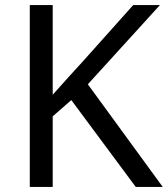

<svg xmlns="http://www.w3.org/2000/svg" viewBox="-20 -734 659 754"><path d="M619 0H513L260 -341L187 -277V0H97V-714H187V-362Q217 -396 248 -430Q279 -464 310 -498L503 -714H608L325 -403Z"/></svg>

Font: Noto Sans Tai Viet
Style: Regular
Weight: 400
Designer: Monotype Design Team
Foundry: Monotype Imaging Inc.
Version: Version 2.003; ttfautohint (v1.8.4.7-5d5b)